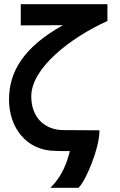

<svg xmlns="http://www.w3.org/2000/svg" viewBox="-20 -720 572 915"><path d="M283 -100C196 -100 129 -157 129 -261C129 -396 317 -541 492 -620V-700H79V-599L280 -600C89 -493 23 -376 23 -245C23 -113 105 -2 243 -1C253 0 281 0 313 0C299 52 280 116 220 175H354C388 144 454 -13 454 -97V-99Z"/></svg>

Font: Mint Spirit
Style: Bold
Weight: 700
Designer: HARENDAL Hirwen
Foundry: Arkandis Digital Foundry.
Version: Version 1.004;FFEdit